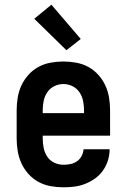

<svg xmlns="http://www.w3.org/2000/svg" viewBox="-20 -790 540 818"><path d="M250 8Q222 8 195 3Q168 -2 144 -15Q120 -28 101.5 -48.5Q83 -69 71.5 -94Q60 -119 55.5 -146Q51 -173 51 -200V-320Q51 -347 55.5 -374.5Q60 -402 71.5 -426.5Q83 -451 101.5 -471.5Q120 -492 144 -505Q168 -518 195.5 -523Q223 -528 250 -528Q277 -528 304.5 -523Q332 -518 356 -505Q380 -492 398.5 -471.5Q417 -451 428.5 -426.5Q440 -402 444.5 -374.5Q449 -347 449 -320V-212H162V-200Q162 -180 166 -160Q170 -140 181 -123Q192 -106 211 -97Q230 -88 250 -88Q265 -88 280 -91Q295 -94 307.5 -102.5Q320 -111 327.5 -125Q335 -139 336 -154H447Q447 -130 440 -107Q433 -84 419 -64Q405 -44 385.5 -30Q366 -16 343.5 -7Q321 2 297.5 5Q274 8 250 8ZM162 -308H338V-320Q338 -340 334 -360Q330 -380 318.5 -397Q307 -414 288.5 -423Q270 -432 250 -432Q230 -432 211.5 -423Q193 -414 181.5 -397Q170 -380 166 -360Q162 -340 162 -320ZM263 -576 126 -710 199 -770 324 -624Z"/></svg>

Font: Moesevka
Style: Bold
Weight: 700
Monospace: yes
Designer: Belleve Invis
Foundry: Belleve Invis
Version: Version 32.5.0; ttfautohint (v1.8.4)